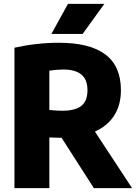

<svg xmlns="http://www.w3.org/2000/svg" viewBox="-20 -970 704 990"><path d="M464 0 297.5 -259.5Q282 -259.5 257 -260.5Q242 -261.5 234.5 -261.5V0H54.5V-724Q169 -749.5 283.5 -749.5Q443.5 -749.5 523.5 -689Q603.5 -628.5 603.5 -505Q603.5 -428.5 568.8 -374.5Q534 -320.5 469.5 -291.5L661 0ZM234.5 -403Q270.5 -399 301.5 -399Q367 -399 399 -423.8Q431 -448.5 431 -504.5Q431 -559.5 399.8 -585.5Q368.5 -611.5 306.5 -611.5Q270.5 -611.5 234.5 -605.5ZM245 -795 330.5 -950H518L406 -795Z"/></svg>

Font: Encode Sans Semi Condensed ExBd
Style: Regular
Weight: 800
Width: 4
Designer: Multiple Designers
Foundry: Impallari Type
Version: Version 2.000